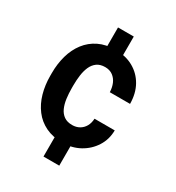

<svg xmlns="http://www.w3.org/2000/svg" viewBox="-182 -754 900 983"><g transform="rotate(30 268.0 -262.5)"><path d="M319.3 -643.6V-502H226.1V-643.6ZM319.3 -21.5V119.6H226.1V-21.5ZM272 -93.3Q295.9 -93.3 314.5 -104Q333 -114.7 343.8 -134Q354.5 -153.3 355.5 -178.7H475.1Q474.6 -125 447.3 -82.3Q419.9 -39.6 374.8 -14.9Q329.6 9.8 273.9 9.8Q216.8 9.8 174.6 -10.7Q132.3 -31.2 104.5 -67.9Q76.7 -104.5 63 -152.8Q49.3 -201.2 49.3 -256.3V-272Q49.3 -327.1 63 -375.5Q76.7 -423.8 104.7 -460.4Q132.8 -497.1 174.8 -517.6Q216.8 -538.1 273.4 -538.1Q333.5 -538.1 378.4 -512.9Q423.3 -487.8 449 -442.4Q474.6 -397 475.1 -335.4H355.5Q354.5 -363.3 345 -385.5Q335.4 -407.7 316.9 -421.4Q298.3 -435.1 271.5 -435.1Q242.2 -435.1 223.4 -421.4Q204.6 -407.7 194.3 -384.5Q184.1 -361.3 180.2 -332.3Q176.3 -303.2 176.3 -272V-256.3Q176.3 -224.6 180.2 -195.3Q184.1 -166 194.3 -143.1Q204.6 -120.1 223.4 -106.7Q242.2 -93.3 272 -93.3Z"/></g></svg>

Font: Roboto SemiCondensed SemiBold
Style: Regular
Weight: 600
Width: 4
Designer: Christian Robertson
Foundry: Google
Version: Version 3.009; 2024